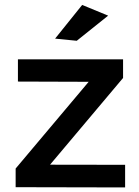

<svg xmlns="http://www.w3.org/2000/svg" viewBox="-20 -778 578 798"><path d="M500 1 45 0V-77.5L348.5 -438L54.5 -439V-531.5H491.5V-454L188 -93.5L500 -93ZM299 -608.5 209 -617.5 321.5 -757.5 429.5 -713Z"/></svg>

Font: Argentum Novus Medium
Style: Regular
Weight: 500
Designer: Julieta Ulanovsky (font) & Cristiano Sobral (main changes)
Foundry: Julieta Ulanovsky (font) & Cristiano Sobral (main changes)
Version: Version 3.00;November 27, 2020;FontCreator 13.0.0.2655 64-bi